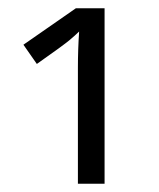

<svg xmlns="http://www.w3.org/2000/svg" viewBox="-20 -734 387 468"><path d="M37.1 -625 69.8 -578.1C113.8 -608.9 140.1 -628.4 148.9 -635.7C157.7 -643.1 165.5 -649.9 172.9 -657.2C170.9 -627.9 169.9 -598.6 169.9 -568.8V-286.1H234.9V-713.9H165Z"/></svg>

Font: Open Sans
Style: Regular
Weight: 400
Foundry: Ascender Corporation
Version: Version 1.100;PS 001.100;hotconv 1.0.88;makeotf.lib2.5.64775